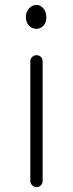

<svg xmlns="http://www.w3.org/2000/svg" viewBox="-20 -759 296 779"><path d="M153 -25Q153 -15 146 -7.5Q139 0 128 0Q118 0 110.5 -7.5Q103 -15 103 -25V-510Q103 -521 110.5 -528Q118 -535 128 -535Q139 -535 146 -528Q153 -521 153 -510ZM128 -739Q143 -739 155.5 -725.5Q168 -712 168 -689Q168 -667 156 -654.5Q144 -642 128 -642Q110 -642 97.5 -655.5Q85 -669 85 -689Q85 -711 98 -725Q111 -739 128 -739Z"/></svg>

Font: Hubballi
Style: Regular
Weight: 400
Designer: Erin McLaughlin
Version: Version 1.000; ttfautohint (v1.8.3)